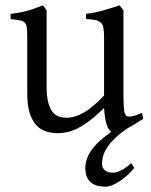

<svg xmlns="http://www.w3.org/2000/svg" viewBox="-20 -489 570 726"><path d="M487.8 146Q477.5 159.2 463.6 171.9Q449.7 184.6 435.1 194.6Q420.4 204.6 405.8 210.7Q391.1 216.8 378.9 216.8Q364.7 216.8 351.1 213.9Q337.4 210.9 326.7 203.1Q315.9 195.3 309.3 181.6Q302.7 168 302.7 146Q302.7 102.1 340.8 60.1Q364.3 34.7 400.9 9.8Q393.1 4.4 387.2 -7.8Q376.5 -30.8 373.5 -81.1Q343.3 -50.8 318.1 -32Q293 -13.2 271.7 -2.9Q250.5 7.3 232.7 11Q214.8 14.6 199.2 14.6Q176.3 14.6 155.3 8.3Q134.3 2 118.2 -14.9Q102.1 -31.7 92.5 -61Q83 -90.3 83 -136.2V-347.2Q83 -370.6 81.5 -383.5Q80.1 -396.5 74 -403.1Q67.9 -409.7 55.2 -412.1Q42.5 -414.6 20 -417V-436.5Q37.6 -438.5 53 -441.4Q68.4 -444.3 82.8 -448.2Q97.2 -452.1 111.8 -457.3Q126.5 -462.4 142.6 -468.8L156.2 -449.7V-163.1Q156.2 -128.9 161.4 -106Q166.5 -83 176 -69.3Q185.5 -55.7 199.5 -49.8Q213.4 -43.9 231 -43.9Q246.6 -43.9 262.9 -48.6Q279.3 -53.2 296.6 -63.2Q314 -73.2 333 -89.1Q352.1 -105 373.5 -127.9V-347.2Q373.5 -369.1 371.3 -382.3Q369.1 -395.5 361.8 -402.8Q354.5 -410.2 341.1 -413.1Q327.6 -416 305.2 -417V-436.5Q340.3 -440.9 372.6 -450.2Q404.8 -459.5 432.1 -468.8L446.8 -449.7V-124Q446.8 -93.8 449 -74.7Q451.2 -55.7 458 -50.8Q463.9 -46.9 478 -49.1Q492.2 -51.3 517.1 -62L522 -40Q503.9 -28.3 487.3 -18.1Q475.1 -10.7 463.9 -4.9Q436.5 13.2 418.5 30.3Q397 50.8 385.3 68.8Q373.5 86.9 369.6 102.1Q365.7 117.2 365.7 128.9Q365.7 147 377.4 155.5Q389.2 164.1 407.7 164.1Q419.9 164.1 437.7 155.3Q455.6 146.5 476.1 127.9Z"/></svg>

Font: Gentium Plus Am
Style: Regular
Weight: 400
Designer: J. Victor Gaultney, Annie Olsen, Iska Routamaa, Becca Hirsbrunner
Foundry: SIL International
Version: Version 5.000